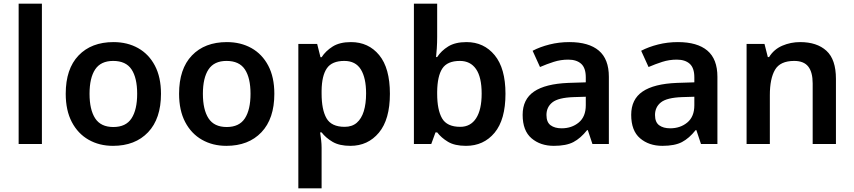

<svg xmlns="http://www.w3.org/2000/svg" viewBox="-20 -780 4625 1040"><path d="M207 0H81V-760H207Z M852 -272Q852 -137 782 -63.5Q712 10 592 10Q518 10 460 -23Q402 -56 369 -119Q336 -182 336 -272Q336 -407 405.5 -479.5Q475 -552 595 -552Q670 -552 728 -519.5Q786 -487 819 -424.5Q852 -362 852 -272ZM465 -272Q465 -186 495.5 -139Q526 -92 594 -92Q662 -92 692.5 -139Q723 -186 723 -272Q723 -358 692.5 -404Q662 -450 593 -450Q526 -450 495.5 -404Q465 -358 465 -272Z M1466 -272Q1466 -137 1396 -63.5Q1326 10 1206 10Q1132 10 1074 -23Q1016 -56 983 -119Q950 -182 950 -272Q950 -407 1019.5 -479.5Q1089 -552 1209 -552Q1284 -552 1342 -519.5Q1400 -487 1433 -424.5Q1466 -362 1466 -272ZM1079 -272Q1079 -186 1109.5 -139Q1140 -92 1208 -92Q1276 -92 1306.5 -139Q1337 -186 1337 -272Q1337 -358 1306.5 -404Q1276 -450 1207 -450Q1140 -450 1109.5 -404Q1079 -358 1079 -272Z M1881 -552Q1976 -552 2034 -481.5Q2092 -411 2092 -272Q2092 -133 2032.5 -61.5Q1973 10 1878 10Q1818 10 1781 -12Q1744 -34 1722 -63H1714Q1717 -44 1719.5 -21.5Q1722 1 1722 20V240H1596V-542H1698L1716 -470H1722Q1744 -504 1782 -528Q1820 -552 1881 -552ZM1845 -450Q1778 -450 1750.5 -410Q1723 -370 1722 -289V-273Q1722 -186 1748.5 -139.5Q1775 -93 1847 -93Q1887 -93 1912.5 -115Q1938 -137 1950.5 -177.5Q1963 -218 1963 -274Q1963 -358 1934.5 -404Q1906 -450 1845 -450Z M2348 -580Q2348 -548 2346 -518Q2344 -488 2342 -471H2348Q2370 -505 2408 -528.5Q2446 -552 2507 -552Q2601 -552 2659.5 -481Q2718 -410 2718 -272Q2718 -132 2659 -61Q2600 10 2504 10Q2443 10 2406.5 -12Q2370 -34 2348 -63H2339L2316 0H2222V-760H2348ZM2471 -450Q2403 -450 2376 -409Q2349 -368 2348 -283V-272Q2348 -185 2374.5 -139Q2401 -93 2473 -93Q2529 -93 2559 -139.5Q2589 -186 2589 -273Q2589 -362 2558.5 -406Q2528 -450 2471 -450Z M3064 -552Q3169 -552 3223.5 -506Q3278 -460 3278 -364V0H3189L3164 -75H3160Q3125 -31 3086 -10.5Q3047 10 2980 10Q2907 10 2859 -31Q2811 -72 2811 -158Q2811 -242 2872.5 -284Q2934 -326 3059 -331L3153 -334V-361Q3153 -412 3128 -434.5Q3103 -457 3058 -457Q3017 -457 2979.5 -445Q2942 -433 2905 -417L2865 -505Q2905 -526 2956.5 -539Q3008 -552 3064 -552ZM3087 -254Q3004 -251 2972 -225.5Q2940 -200 2940 -157Q2940 -118 2962.5 -101.5Q2985 -85 3022 -85Q3077 -85 3115 -116.5Q3153 -148 3153 -210V-256Z M3652 -552Q3757 -552 3811.5 -506Q3866 -460 3866 -364V0H3777L3752 -75H3748Q3713 -31 3674 -10.5Q3635 10 3568 10Q3495 10 3447 -31Q3399 -72 3399 -158Q3399 -242 3460.5 -284Q3522 -326 3647 -331L3741 -334V-361Q3741 -412 3716 -434.5Q3691 -457 3646 -457Q3605 -457 3567.5 -445Q3530 -433 3493 -417L3453 -505Q3493 -526 3544.5 -539Q3596 -552 3652 -552ZM3675 -254Q3592 -251 3560 -225.5Q3528 -200 3528 -157Q3528 -118 3550.5 -101.5Q3573 -85 3610 -85Q3665 -85 3703 -116.5Q3741 -148 3741 -210V-256Z M4314 -552Q4405 -552 4456.5 -505Q4508 -458 4508 -353V0H4382V-328Q4382 -389 4358 -419.5Q4334 -450 4282 -450Q4206 -450 4178 -402Q4150 -354 4150 -265V0H4024V-542H4121L4139 -471H4146Q4172 -513 4217.5 -532.5Q4263 -552 4314 -552Z"/></svg>

Font: Noto Sans Hanifi Rohingya SemiBold
Style: Regular
Weight: 600
Version: Version 2.101